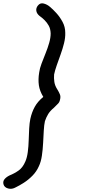

<svg xmlns="http://www.w3.org/2000/svg" viewBox="-41 -793 539 1171"><path d="M325 -185Q322 -169 311.5 -159.5Q301 -150 288 -136Q265 -117 253 -97.5Q241 -78 233 -54Q228 -32 226 3.5Q224 39 222 79Q220 119 214.5 156.5Q209 194 196 221Q182 253 157 278.5Q132 304 104.5 321.5Q77 339 56 349Q32 363 8.5 356.5Q-15 350 -20 330Q-24 313 -13.5 300Q-3 287 17 277Q47 265 72.5 247Q98 229 114 191Q124 168 128.5 134Q133 100 134 62.5Q135 25 137 -9.5Q139 -44 144 -68Q153 -109 171 -141.5Q189 -174 223 -202Q201 -238 196 -273.5Q191 -309 198 -351Q201 -375 212.5 -405.5Q224 -436 237 -468Q250 -500 259 -531.5Q268 -563 268 -589Q267 -617 256.5 -636Q246 -655 231 -670Q216 -685 200 -696Q183 -710 180.5 -727Q178 -744 190 -759Q204 -777 225.5 -771.5Q247 -766 264 -751Q281 -737 302.5 -713.5Q324 -690 340.5 -659.5Q357 -629 357 -593Q358 -563 349.5 -529Q341 -495 328.5 -460.5Q316 -426 305 -394.5Q294 -363 289 -339Q287 -316 290.5 -293Q294 -270 309 -247Q319 -231 324.5 -217Q330 -203 325 -185Z"/></svg>

Font: Edu QLD Beginner SemiBold
Style: Regular
Weight: 600
Designer: Tina and Corey Anderson
Foundry: Google for Education
Version: Version 1.003